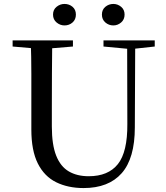

<svg xmlns="http://www.w3.org/2000/svg" viewBox="-20 -937 843 974"><path d="M307 -808Q285 -808 267 -823Q249 -838 249 -863Q249 -888 267 -902.5Q285 -917 307 -917Q331 -917 348 -902.5Q365 -888 365 -863Q365 -838 348 -823Q331 -808 307 -808ZM555 -808Q532 -808 514.5 -823Q497 -838 497 -863Q497 -888 514.5 -902.5Q532 -917 555 -917Q577 -917 594.5 -902.5Q612 -888 612 -863Q612 -838 594.5 -823Q577 -808 555 -808ZM404 17Q325 17 265 -12.5Q205 -42 172 -107.5Q139 -173 139 -280V-394Q139 -478 139 -563Q139 -648 136 -732H245Q244 -649 243.5 -564.5Q243 -480 243 -394V-295Q243 -203 265 -147.5Q287 -92 329 -67.5Q371 -43 430 -43Q529 -43 578 -104.5Q627 -166 626 -308L625 -732H666L664 -291Q664 -134 597.5 -58.5Q531 17 404 17ZM44 -701V-732H350V-701L206 -689H183ZM505 -701V-732H765V-701L655 -689H632Z"/></svg>

Font: Noto Serif KR ExtraLight Medium
Style: Regular
Weight: 500
Version: Version 2.002-H1;hotconv 1.1.0;makeotfexe 2.6.0